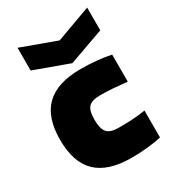

<svg xmlns="http://www.w3.org/2000/svg" viewBox="-198 -929 942 1046"><g transform="rotate(-30 272.5 -406.0)"><path d="M79 -821 298 -741 517 -821V-678L296 -599L79 -678ZM318 9Q172 9 100.5 -59.5Q29 -128 29 -270Q29 -412 100.5 -480.5Q172 -549 318 -549Q371 -549 420.5 -544Q470 -539 507 -531V-361Q460 -366 419 -369Q378 -372 340 -372Q287 -372 266.5 -350.5Q246 -329 246 -272Q246 -214 266.5 -191Q287 -168 338 -168Q391 -168 429.5 -170.5Q468 -173 507 -179V-10Q470 -1 420.5 4Q371 9 318 9Z"/></g></svg>

Font: Plata Sans Black
Style: Regular
Weight: 900
Designer: Pablo Impallari, Andres Torresi, & Cristiano Sobral
Foundry: Pablo Impallari, Andres Torresi, & Cristiano Sobral
Version: Version 1.00;December 28, 2019;FontCreator 12.0.0.2547 64-bi